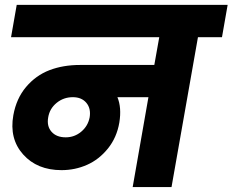

<svg xmlns="http://www.w3.org/2000/svg" viewBox="-20 -760 945 780"><path d="M247.1 -202.1Q282.7 -202.1 310.1 -225.1Q337.4 -248 344.2 -283.2Q350.1 -319.3 330.8 -342.3Q311.5 -365.2 275.9 -365.2Q238.3 -365.2 210 -342Q181.6 -318.8 175.8 -283.2Q169.4 -247.6 189.2 -224.9Q209 -202.1 247.1 -202.1ZM24.9 -608.9 47.9 -740.2H904.8L881.8 -608.9H784.2L676.8 0H519L583 -365.2H457Q474.6 -322.8 464.8 -262.2Q454.6 -201.7 418.5 -156.7Q382.3 -111.8 333.5 -90.3Q284.7 -68.8 230 -68.8Q130.9 -68.8 74 -132.6Q17.1 -196.3 34.2 -292Q46.4 -359.9 85.9 -406.7Q125.5 -453.6 180.9 -474.9Q236.3 -496.1 305.2 -496.1H606.9L627 -608.9Z"/></svg>

Font: SVN-Poppins
Style: Bold Italic
Weight: 700
Italic angle: -10°
Designer: Ninad Kale (Devanagari), Jonny Pinhorn (Latin)
Foundry: Indian Type Foundry
Version: Version 3.002 2017